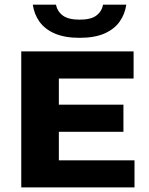

<svg xmlns="http://www.w3.org/2000/svg" viewBox="-20 -820 650 840"><path d="M73 0V-595H564.5V-476.5H237.5V-118.5H568.5V0ZM163 -243.5V-362H520V-243.5ZM328.5 -654.5Q263.5 -654.5 220 -673.2Q176.5 -692 153 -724.8Q129.5 -757.5 123.5 -799.5H225Q231 -769.5 255.2 -751.8Q279.5 -734 328.5 -734Q377.5 -734 401.2 -751.8Q425 -769.5 431 -799.5H532.5Q526.5 -757.5 503 -724.8Q479.5 -692 436.5 -673.2Q393.5 -654.5 328.5 -654.5Z"/></svg>

Font: Encode Sans SC SemiExpanded
Style: Bold
Weight: 700
Width: 6
Designer: Multiple Designers
Foundry: Impallari Type
Version: Version 3.002